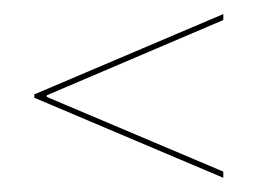

<svg xmlns="http://www.w3.org/2000/svg" viewBox="-20 -449 367 273"><path d="M297.5 -196.2 28.8 -310V-314.8L297.5 -429V-420.5L46.5 -313.5V-311.2L297.5 -205Z"/></svg>

Font: Moniqa Black
Style: Regular
Weight: 900
Designer: Rajesh Rajput
Foundry: Rajesh Rajput
Version: Version 1.000